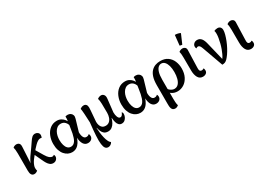

<svg xmlns="http://www.w3.org/2000/svg" viewBox="1 -1751 4105 2963"><g transform="rotate(-30 2053.0 -269.0)"><path d="M135 14Q103 14 87 -10.5Q71 -35 71 -79V-391Q71 -432 67.5 -456.5Q64 -481 59 -500Q73 -513 90 -518.5Q107 -524 121 -524Q147 -524 166 -506.5Q185 -489 182 -444L163 -90L150 -98Q157 -144 177 -185.5Q197 -227 214 -251L298 -369Q327 -409 349.5 -444Q372 -479 395.5 -501Q419 -523 452 -523Q477 -523 499 -506Q521 -489 521 -458Q521 -449 518 -436.5Q515 -424 510 -415Q504 -417 497.5 -418Q491 -419 483 -419Q463 -419 438.5 -403.5Q414 -388 390 -363.5Q366 -339 343 -314L253 -201Q236 -181 221 -155Q206 -129 197.5 -104.5Q189 -80 189 -62Q189 -45 191 -34.5Q193 -24 196 -10Q185 -2 170 6Q155 14 135 14ZM473 14Q441 14 417.5 -4Q394 -22 376 -51.5Q358 -81 342 -117L262 -289L305 -340L405 -172Q436 -120 461 -100.5Q486 -81 511 -81Q521 -81 529 -85.5Q537 -90 542 -94Q544 -91 548 -82Q552 -73 552 -58Q552 -43 543.5 -26.5Q535 -10 517.5 2Q500 14 473 14Z M809 14Q774 14 740 -1.5Q706 -17 678 -49Q650 -81 633.5 -129.5Q617 -178 617 -244Q617 -318 643.5 -383Q670 -448 721 -487.5Q772 -527 842 -527Q884 -527 916 -509Q948 -491 969.5 -463.5Q991 -436 1000 -404L984 -345Q979 -391 949 -424Q919 -457 872 -457Q834 -457 807 -437Q780 -417 762.5 -385.5Q745 -354 737.5 -318Q730 -282 730 -248Q730 -197 742 -156Q754 -115 777.5 -92Q801 -69 836 -69Q861 -69 880.5 -81.5Q900 -94 914 -116Q928 -138 938 -168.5Q948 -199 956 -235.5Q964 -272 969 -313L986 -421Q991 -450 993 -475Q995 -500 993 -516Q999 -519 1010.5 -521Q1022 -523 1032 -523Q1062 -523 1083.5 -508.5Q1105 -494 1113.5 -469Q1122 -444 1111 -409L1050 -202Q1050 -145 1067 -113Q1084 -81 1115 -81Q1132 -81 1144.5 -86Q1157 -91 1168 -102Q1179 -86 1179 -63Q1179 -29 1154.5 -7.5Q1130 14 1091 14Q1042 14 1013.5 -29.5Q985 -73 982 -157L987 -155Q973 -107 949 -68.5Q925 -30 890.5 -8Q856 14 809 14Z M1332 225Q1299 225 1280.5 201.5Q1262 178 1255 124Q1248 70 1253.5 -22Q1259 -114 1274 -250L1266 -405Q1263 -448 1260.5 -468.5Q1258 -489 1255 -501Q1264 -509 1281.5 -517Q1299 -525 1321 -525Q1348 -525 1363.5 -506.5Q1379 -488 1379 -453Q1379 -432 1376.5 -400.5Q1374 -369 1371 -333.5Q1368 -298 1365.5 -265Q1363 -232 1361 -208Q1361 -177 1370 -148Q1379 -119 1401 -100Q1423 -81 1463 -81Q1500 -81 1526.5 -103.5Q1553 -126 1566 -164Q1579 -202 1579 -245Q1579 -347 1577 -407Q1575 -467 1564 -501Q1584 -515 1599 -520Q1614 -525 1631 -525Q1659 -525 1678 -500Q1697 -475 1690 -426L1665 -201Q1665 -178 1668.5 -157Q1672 -136 1679 -118.5Q1686 -101 1696.5 -91Q1707 -81 1721 -81Q1738 -81 1749 -92Q1760 -103 1767 -117Q1774 -131 1777 -139Q1783 -134 1788 -126Q1793 -118 1793 -101Q1793 -76 1781 -49Q1769 -22 1747 -4Q1725 14 1693 14Q1664 14 1644 -5Q1624 -24 1613.5 -59Q1603 -94 1601 -140H1598Q1587 -100 1567.5 -64.5Q1548 -29 1519 -7.5Q1490 14 1452 14Q1408 14 1382.5 -6.5Q1357 -27 1344 -58.5Q1331 -90 1324 -123H1320Q1321 -82 1327 -34.5Q1333 13 1343.5 57Q1354 101 1369 131Q1378 151 1389 162Q1400 173 1405 177Q1393 200 1373 212.5Q1353 225 1332 225Z M2024 14Q1989 14 1955 -1.5Q1921 -17 1893 -49Q1865 -81 1848.5 -129.5Q1832 -178 1832 -244Q1832 -318 1858.5 -383Q1885 -448 1936 -487.5Q1987 -527 2057 -527Q2099 -527 2131 -509Q2163 -491 2184.5 -463.5Q2206 -436 2215 -404L2199 -345Q2194 -391 2164 -424Q2134 -457 2087 -457Q2049 -457 2022 -437Q1995 -417 1977.5 -385.5Q1960 -354 1952.5 -318Q1945 -282 1945 -248Q1945 -197 1957 -156Q1969 -115 1992.5 -92Q2016 -69 2051 -69Q2076 -69 2095.5 -81.5Q2115 -94 2129 -116Q2143 -138 2153 -168.5Q2163 -199 2171 -235.5Q2179 -272 2184 -313L2201 -421Q2206 -450 2208 -475Q2210 -500 2208 -516Q2214 -519 2225.5 -521Q2237 -523 2247 -523Q2277 -523 2298.5 -508.5Q2320 -494 2328.5 -469Q2337 -444 2326 -409L2265 -202Q2265 -145 2282 -113Q2299 -81 2330 -81Q2347 -81 2359.5 -86Q2372 -91 2383 -102Q2394 -86 2394 -63Q2394 -29 2369.5 -7.5Q2345 14 2306 14Q2257 14 2228.5 -29.5Q2200 -73 2197 -157L2202 -155Q2188 -107 2164 -68.5Q2140 -30 2105.5 -8Q2071 14 2024 14Z M2524 225Q2498 225 2484 213Q2470 201 2463.5 182Q2457 163 2456 140Q2455 117 2455 95V-231Q2455 -315 2473 -372Q2491 -429 2523 -463Q2555 -497 2596.5 -512Q2638 -527 2684 -527Q2764 -527 2816 -490Q2868 -453 2893 -393Q2918 -333 2918 -265Q2918 -176 2885.5 -113.5Q2853 -51 2801 -18.5Q2749 14 2689 14Q2626 14 2581 -20Q2536 -54 2502 -110L2536 -159Q2559 -96 2595 -70Q2631 -44 2665 -44Q2707 -44 2735.5 -74Q2764 -104 2778 -156Q2792 -208 2792 -271Q2792 -335 2778.5 -383Q2765 -431 2740 -458Q2715 -485 2679 -485Q2650 -485 2625 -462.5Q2600 -440 2585 -390Q2570 -340 2570 -257V80Q2570 103 2572 138Q2574 173 2583 201Q2576 208 2559.5 216.5Q2543 225 2524 225Z M3142 14Q3083 14 3055 -36Q3027 -86 3027 -166L3026 -391Q3026 -432 3023 -456.5Q3020 -481 3015 -500Q3034 -514 3049 -519Q3064 -524 3082 -524Q3107 -524 3126 -506.5Q3145 -489 3141 -444L3132 -155Q3129 -117 3138 -99Q3147 -81 3173 -81Q3182 -81 3191.5 -84Q3201 -87 3209 -94Q3215 -87 3217.5 -74.5Q3220 -62 3220 -52Q3220 -21 3196.5 -3.5Q3173 14 3142 14ZM3108 -574Q3098 -575 3085 -577Q3072 -579 3065 -583L3084 -763Q3108 -764 3137 -757Q3166 -750 3180 -740Z M3489 2 3356 -368Q3344 -401 3331.5 -415.5Q3319 -430 3302 -430Q3293 -430 3284.5 -426Q3276 -422 3269 -416Q3264 -423 3261.5 -431.5Q3259 -440 3259 -452Q3259 -480 3282 -502Q3305 -524 3341 -524Q3386 -524 3414.5 -489.5Q3443 -455 3460 -376L3540 -46L3513 -53Q3527 -66 3541.5 -87.5Q3556 -109 3570.5 -140Q3585 -171 3599 -209Q3614 -249 3625.5 -294.5Q3637 -340 3644 -382.5Q3651 -425 3651 -454Q3651 -475 3649 -489Q3647 -503 3642 -510Q3654 -517 3670.5 -521Q3687 -525 3704 -525Q3736 -525 3753.5 -505.5Q3771 -486 3771 -455Q3771 -423 3759 -378Q3747 -333 3727 -282Q3707 -231 3681.5 -183Q3656 -135 3630 -97Q3602 -58 3581 -36.5Q3560 -15 3539.5 -6.5Q3519 2 3489 2Z M3998 14Q3939 14 3911 -36Q3883 -86 3883 -166L3882 -391Q3882 -432 3879 -456.5Q3876 -481 3871 -500Q3890 -514 3905 -519Q3920 -524 3938 -524Q3963 -524 3982 -506.5Q4001 -489 3997 -444L3988 -155Q3985 -117 3994 -99Q4003 -81 4029 -81Q4038 -81 4047.5 -84Q4057 -87 4065 -94Q4071 -87 4073.5 -74.5Q4076 -62 4076 -52Q4076 -21 4052.5 -3.5Q4029 14 3998 14Z"/></g></svg>

Font: Arima SemiBold
Style: Regular
Weight: 600
Designer: Joana Correia and Natanael Gama
Foundry: NDISCOVER
Version: Version 1.101;gftools[0.9.23]